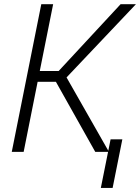

<svg xmlns="http://www.w3.org/2000/svg" viewBox="-20 -731 674 924"><path d="M249 -337.4H161.1L93.8 0H36.6L178.7 -710.9H235.8L171.4 -389.2H262.2L560.5 -710.9H634.3L300.3 -358.4L504.4 0H438.5ZM522 173.3H465.3L512.2 -60.5H568.8Z"/></svg>

Font: Franko
Style: Light Italic
Weight: 300
Designer: Google
Version: Version 1.200310; 2013